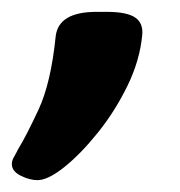

<svg xmlns="http://www.w3.org/2000/svg" viewBox="-66 -179 304 324"><path d="M-3 125Q-16 125 -31 117.5Q-46 110 -46 98Q-46 92 -42.5 86Q-39 80 -35 72Q-22 51 -1 6Q20 -39 28 -118Q33 -159 97 -159H114Q148 -159 162 -149.5Q176 -140 174 -120Q170 -77 149 -34Q128 9 99 45Q70 81 42.5 103Q15 125 -3 125Z"/></svg>

Font: Asap Semi Expanded Semi Expanded ExtraBold
Style: Italic
Weight: 800
Width: 6
Italic angle: -6°
Designer: Pablo Cosgaya
Foundry: Omnibus-Type
Version: Version 3.001; ttfautohint (v1.8.4.7-5d5b)